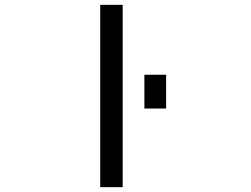

<svg xmlns="http://www.w3.org/2000/svg" viewBox="-20 -772 1040 794"><path d="M577.1 -323.2V-462.9H667V-323.2ZM394.5 2V-752H487.3V2Z"/></svg>

Font: Gen Shin Gothic Monospace Regular
Style: Regular
Weight: 400
Designer: [Source Han Sans]
Ryoko NISHIZUKA  (kana & ideographs); Paul D. Hunt (Latin, Greek & Cyrillic); Wenlong ZHANG  (bopomofo
Version: Version 1.002.20150607